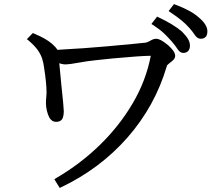

<svg xmlns="http://www.w3.org/2000/svg" viewBox="-20 -855 1040 936"><path d="M949 -770Q991 -735 991 -703Q991 -687 985 -678Q976 -666 958.5 -666Q941 -666 928 -687Q919 -701 902.5 -719.5Q886 -738 865 -755.5Q844 -773 802 -801L828 -835L836 -832Q913 -803 949 -770ZM867 -701Q887 -681 896.5 -665Q906 -649 906 -632.5Q906 -616 897.5 -606.5Q889 -597 873 -597Q857 -597 844 -618Q823 -650 781 -691Q760 -711 728 -732L718 -738L746 -774Q827 -736 867 -701ZM689 -647Q696 -648 704 -652Q712 -656 721 -661Q730 -666 742 -666Q762 -666 799 -635Q813 -623 823.5 -609Q834 -595 834 -582.5Q834 -570 821 -559Q811 -550 802.5 -544Q794 -538 793 -532Q736 -338 601 -184Q468 -33 280 57L271 61L245 19L254 13Q371 -55 466.5 -148Q562 -241 627 -351.5Q692 -462 715 -583Q669 -583 528 -570Q490 -566 447 -561.5Q404 -557 360.5 -549Q317 -541 300.5 -541Q284 -541 269 -547Q274 -489 279 -442Q291 -330 291 -312.5Q291 -295 287 -283Q280 -261 253 -261Q233 -261 221 -281Q213 -296 208.5 -315.5Q204 -335 204 -351.5Q204 -368 205.5 -380Q207 -392 207 -402Q207 -448 195 -525Q192 -549 185.5 -569Q179 -589 165 -609.5Q151 -630 120 -657L111 -664L140 -694Q179 -678 205 -662Q232 -646 253 -622Q257 -617 260 -612Q275 -613 306 -615Q373 -618 500 -629Q655 -643 689 -647Z"/></svg>

Font: Early Summer Mincho Screen
Style: Regular
Weight: 400
Designer: GuiWonder
Version: Version 1.002